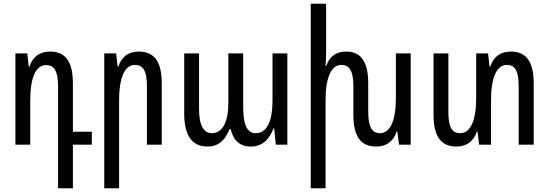

<svg xmlns="http://www.w3.org/2000/svg" viewBox="-20 -780 2958 1035"><path d="M293 235H373V0H475V-70H373V-330C373 -456 327 -502 249 -502C195 -502 156 -475 139 -421H135L127 -492H63V0H143V-240C143 -361 173 -429 228 -429C272 -429 293 -398 293 -314Z M542 235H622V-240C622 -361 652 -430 707 -430C751 -430 772 -399 772 -315V0H852V-330C852 -456 806 -502 728 -502C674 -502 635 -475 618 -421H614L606 -492H542Z M1098 10C1161 10 1195 -28 1217 -83H1224C1235 -33 1265 10 1332 10C1402 10 1436 -39 1454 -87H1458L1467 0H1529V-492H1449V-236C1449 -136 1423 -62 1358 -62C1318 -62 1291 -97 1291 -201V-492H1211V-227C1211 -122 1179 -62 1122 -62C1081 -62 1053 -100 1053 -191V-492H973V-169C973 -46 1018 10 1098 10Z M2114 -492V-252C2114 -131 2084 -62 2029 -62C1986 -62 1965 -94 1965 -178V-330C1965 -456 1919 -502 1847 -502C1791 -502 1756 -476 1739 -425H1735C1737 -452 1738 -480 1738 -507V-760H1655V235H1735V-240C1735 -361 1765 -430 1820 -430C1864 -430 1885 -398 1885 -314V-162C1885 -37 1930 10 2008 10C2063 10 2101 -18 2118 -71H2122L2131 0H2194V-492Z M2733 -502C2679 -502 2640 -475 2623 -421H2619L2611 -492H2547V-252C2547 -131 2516 -62 2461 -62C2418 -62 2397 -92 2397 -176V-492H2317V-162C2317 -37 2362 10 2441 10C2495 10 2533 -18 2551 -71H2554L2563 0H2627V-240C2627 -361 2657 -430 2712 -430C2756 -430 2776 -399 2776 -315V0H2857V-330C2857 -456 2811 -502 2733 -502Z"/></svg>

Font: Noto Sans Armenian ExtraCondensed
Style: Regular
Weight: 400
Width: 2
Designer: Monotype Design Team
Foundry: Monotype Imaging Inc.
Version: Version 2.008